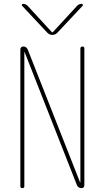

<svg xmlns="http://www.w3.org/2000/svg" viewBox="-20 -970 540 990"><path d="M224.6 -800.8 93.8 -940.4Q91.8 -943.4 93.3 -946.8Q94.7 -950.2 98.6 -950.2Q111.3 -950.2 122.1 -940.4L248 -803.7H250H252L377.9 -940.4Q387.7 -950.2 401.4 -950.2Q405.3 -950.2 406.7 -946.8Q408.2 -943.4 406.2 -940.4L275.4 -800.8Q264.6 -790 250 -790Q235.4 -790 224.6 -800.8ZM85 -9.8V-713.9Q85 -729.5 100.6 -730.5Q115.2 -730.5 123 -714.8L392.6 -30.3Q392.6 -29.3 393.6 -29.3Q394.5 -29.3 394.5 -30.3V-719.7Q394.5 -729.5 404.8 -730Q415 -730.5 415 -719.7V-15.6Q415 0 399.4 0Q384.8 0 377 -14.6L107.4 -700.2Q107.4 -701.2 106.4 -701.2Q105.5 -701.2 105.5 -700.2V-9.8Q105.5 0 95.2 0Q85 0 85 -9.8Z"/></svg>

Font: Rounded-X Mgen+ 1m thin
Style: Regular
Weight: 100
Designer: [Source Han Sans]
Ryoko NISHIZUKA  (kana & ideographs); Paul D. Hunt (Latin, Greek & Cyrillic); Wenlong ZHANG  (bopomofo
Version: Version 1.059.20150602